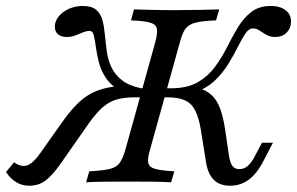

<svg xmlns="http://www.w3.org/2000/svg" viewBox="-69 -602 981 634"><path d="M27.4 11.3Q4 11.3 -14.9 0Q-33.9 -11.3 -49.2 -33.9L-22.6 -66.1Q-6.5 -54 9.7 -54Q21.8 -54 35.1 -64.1Q48.4 -74.2 63.7 -96L137.9 -200.8Q165.3 -239.5 191.5 -264.1Q217.7 -288.7 249.6 -301.6Q281.5 -314.5 324.2 -317.7L329.8 -301.6Q298.4 -318.5 281.5 -343.5Q264.5 -368.5 257.7 -395.6Q250.8 -422.6 247.6 -446.4Q244.4 -470.2 240.7 -485.1Q237.1 -500 226.6 -500Q216.9 -500 205.2 -495.2Q193.5 -490.3 180.2 -485.1Q166.9 -479.8 152.4 -479.8Q133.1 -479.8 122.6 -488.7Q112.1 -497.6 112.1 -514.5Q112.1 -532.3 125 -548Q137.9 -563.7 158.9 -573Q179.8 -582.3 204 -582.3Q233.9 -582.3 248.8 -569.4Q263.7 -556.5 269.4 -535.1Q275 -513.7 277.4 -487.5Q279.8 -461.3 283.5 -433.5Q287.1 -405.6 298.4 -381Q309.7 -356.5 332.7 -337.9Q355.6 -319.4 396.8 -310.5H418.5L410.5 -280.6H375Q341.9 -280.6 317.3 -273.8Q292.7 -266.9 271.4 -248.8Q250 -230.6 225.8 -196.8L129.8 -59.7Q105.6 -25 82.7 -6.9Q59.7 11.3 27.4 11.3ZM215.3 0 225.8 -36.3Q270.2 -38.7 292.7 -44Q315.3 -49.2 325.8 -63.7Q336.3 -78.2 344.4 -105.6L444.4 -465.3Q451.6 -493.5 448.8 -507.7Q446 -521.8 426.2 -527.4Q406.5 -533.1 363.7 -534.7L373.4 -571Q395.2 -570.2 431.5 -569.4Q467.7 -568.5 512.9 -568.5Q555.6 -568.5 592.7 -569.4Q629.8 -570.2 654.8 -571L644.4 -534.7Q600 -533.1 577.4 -527.4Q554.8 -521.8 544 -507.7Q533.1 -493.5 525.8 -465.3L425.8 -105.6Q417.7 -78.2 420.6 -64.1Q423.4 -50 443.1 -44.4Q462.9 -38.7 506.5 -36.3L496 0Q473.4 -1.6 436.3 -2Q399.2 -2.4 356.5 -2.4Q311.3 -2.4 275 -2Q238.7 -1.6 215.3 0ZM691.1 11.3Q656.5 11.3 637.1 -8.1Q617.7 -27.4 611.3 -66.1L594.4 -172.6Q587.9 -212.1 576.2 -235.9Q564.5 -259.7 542.7 -270.2Q521 -280.6 483.9 -280.6H448.4L456.5 -310.5H500Q551.6 -311.3 585.1 -331Q618.5 -350.8 641.1 -381.5Q663.7 -412.1 681 -446.8Q698.4 -481.5 716.9 -512.1Q735.5 -542.7 760.9 -562.5Q786.3 -582.3 825 -582.3Q855.6 -582.3 873.8 -568.5Q891.9 -554.8 891.9 -530.6Q891.9 -508.9 877.4 -494.4Q862.9 -479.8 840.3 -479.8Q823.4 -479.8 811.3 -486.7Q799.2 -493.5 788.7 -500.8Q778.2 -508.1 766.1 -508.1Q752.4 -508.1 740.7 -490.3Q729 -472.6 715.7 -446Q702.4 -419.4 684.3 -389.9Q666.1 -360.5 640.3 -335.9Q614.5 -311.3 578.2 -299.2L584.7 -312.1Q612.9 -304 630.2 -287.5Q647.6 -271 657.7 -244Q667.7 -216.9 674.2 -175.8L687.1 -87.1Q691.1 -63.7 698.8 -53.6Q706.5 -43.5 721 -43.5Q737.1 -43.5 749.6 -54.4Q762.1 -65.3 774.2 -89.5L796 -130.6H832.3L801.6 -71.8Q779.8 -29 752.8 -8.9Q725.8 11.3 691.1 11.3Z"/></svg>

Font: Playfair 9pt
Style: Italic
Weight: 400
Italic angle: -15.6°
Designer: Claus Eggers Sørensen
Foundry: Claus Eggers Sørensen
Version: Version 2.001;gftools[0.9.30]